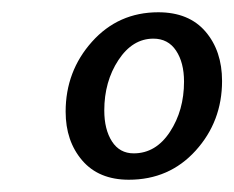

<svg xmlns="http://www.w3.org/2000/svg" viewBox="-20 -775 382 313"><path d="M190 -482Q141 -482 114 -513.5Q87 -545 87 -593Q87 -659 130 -707Q173 -755 238 -755Q288 -755 315 -723.5Q342 -692 342 -643Q342 -577 299 -529.5Q256 -482 190 -482ZM230 -712Q196 -712 173 -677Q150 -642 150 -595Q150 -564 162.5 -544.5Q175 -525 198 -525Q234 -525 257 -560Q280 -595 280 -642Q280 -673 267 -692.5Q254 -712 230 -712Z"/></svg>

Font: Cabin
Style: SemiBold Italic
Weight: 600
Designer: Pablo Impallari
Foundry: Pablo Impallari. www.impallari.com Igino Marini. www.ikern.com
Version: Version 1.005